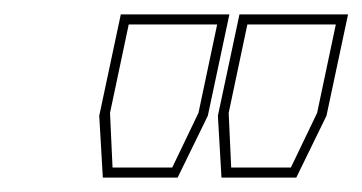

<svg xmlns="http://www.w3.org/2000/svg" viewBox="-20 -720 504 267"><path d="M123 -473 118 -559 148 -700H299L269 -559L227 -473ZM136.5 -487H219.5L256 -563L282 -686H159L133 -563ZM288 -473 283 -559 313 -700H464L434 -559L392 -473ZM301.5 -487H384.5L421 -563L447 -686H324L298 -563Z"/></svg>

Font: Tourney Thin
Style: Italic
Weight: 100
Italic angle: -12°
Designer: Tyler Finck
Foundry: Etcetera Type Co
Version: Version 1.015